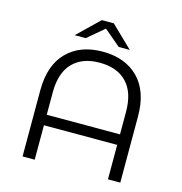

<svg xmlns="http://www.w3.org/2000/svg" viewBox="-117 -917 970 1023"><g transform="rotate(15 368.0 -405.5)"><path d="M638 -365V0H570V-190H166V0H99V-365Q99 -503 171.5 -576.5Q244 -650 368 -650Q493 -650 565.5 -576.5Q638 -503 638 -365ZM570 -248V-372Q570 -479 517 -534Q464 -589 368 -589Q272 -589 219 -534Q166 -479 166 -372V-248ZM443 -696 352 -773 261 -696H200L319 -811H385L504 -696Z"/></g></svg>

Font: Montserrat Ace
Style: Regular
Weight: 400
Designer: Julieta Ulanovsky
Foundry: Julieta Ulanovsky
Version: Version 1